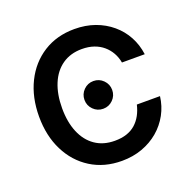

<svg xmlns="http://www.w3.org/2000/svg" viewBox="-102 -627 732 738"><g transform="rotate(-20 264.0 -257.5)"><path d="M276.9 -201.2Q253.4 -201.2 236.8 -217.8Q220.2 -234.4 220.2 -257.8Q220.2 -281.2 236.8 -297.9Q253.4 -314.5 276.9 -314.5Q300.3 -314.5 316.9 -297.9Q333.5 -281.2 333.5 -257.8Q333.5 -234.4 316.9 -217.8Q300.3 -201.2 276.9 -201.2ZM276.4 11.7Q204.1 11.7 149.4 -22.7Q94.7 -57.1 64.5 -117.7Q34.2 -178.2 34.2 -256.8Q34.2 -335.9 64.5 -397Q94.7 -458 149.4 -492.7Q204.1 -527.3 276.4 -527.3Q321.8 -527.3 359.9 -513.7Q397.9 -500 427.2 -475.3Q456.5 -450.7 474.6 -417.2Q492.7 -383.8 498 -343.8H404.8Q400.9 -365.7 390.4 -384.3Q379.9 -402.8 363.8 -416.5Q347.7 -430.2 326.2 -437.7Q304.7 -445.3 276.9 -445.3Q230.5 -445.3 197 -422.1Q163.6 -398.9 146 -356.4Q128.4 -314 128.4 -256.8Q128.4 -200.2 146 -158.2Q163.6 -116.2 196.8 -93.3Q230 -70.3 276.9 -70.3Q304.7 -70.3 325.7 -77.4Q346.7 -84.5 362.1 -98.1Q377.4 -111.8 387.7 -130.6Q397.9 -149.4 403.3 -172.4H498Q493.2 -133.3 474.9 -99.6Q456.5 -65.9 427.2 -41Q397.9 -16.1 359.6 -2.2Q321.3 11.7 276.4 11.7Z"/></g></svg>

Font: Inter Cardless Display
Style: Regular
Weight: 400
Designer: Rasmus Andersson
Foundry: rsms
Version: Version 4.001;git-9221beed3